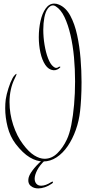

<svg xmlns="http://www.w3.org/2000/svg" viewBox="-20 -684 499 1069"><path d="M221 215Q184 215 145.5 192Q107 169 67 117Q36 76 22.5 23Q9 -30 9 -82Q9 -107 12 -131Q16 -158 27 -192.5Q38 -227 50 -249Q54 -257 61.5 -265Q69 -273 71 -273Q72 -273 72 -271Q72 -267 62 -247Q47 -217 40 -183.5Q33 -150 33 -115Q33 -51 53.5 11.5Q74 74 108 119Q140 162 170.5 181Q201 200 228 200Q268 200 299.5 169Q331 138 352 93Q367 62 377 11.5Q387 -39 392.5 -101.5Q398 -164 398 -231Q398 -299 392 -365Q386 -431 372.5 -489Q359 -547 339 -589Q319 -631 290 -649Q282 -654 275 -654Q267 -654 259.5 -649Q252 -644 246 -636Q233 -618 227 -586.5Q221 -555 221 -519Q221 -477 228 -434.5Q235 -392 247.5 -359.5Q260 -327 276 -314Q285 -306 293 -306Q300 -306 304 -309.5Q308 -313 312 -313Q319 -313 314 -307.5Q309 -302 299 -297Q289 -292 277 -293Q250 -296 232 -323Q214 -350 205 -391.5Q196 -433 196 -477Q196 -524 205.5 -567Q215 -610 234.5 -637Q254 -664 282 -664Q296 -664 309 -658Q347 -642 371.5 -596.5Q396 -551 409.5 -488.5Q423 -426 428.5 -358Q434 -290 434 -227Q434 -176 431.5 -134Q429 -92 426 -66Q420 -11 402 39.5Q384 90 357 129.5Q330 169 295 192Q260 215 221 215ZM193 365Q168 365 151.5 351.5Q135 338 138 313Q140 293 160.5 265.5Q181 238 208 214Q211 212 215.5 208.5Q220 205 223 205Q225 205 228 205.5Q231 206 231 208Q201 236 187 263.5Q173 291 173 311Q173 328 182.5 339Q192 350 209 350Q234 350 265 330Q270 327 272 327Q275 327 275 330Q275 335 268 339Q249 352 229.5 358.5Q210 365 193 365Z"/></svg>

Font: Inspiration
Style: Regular
Weight: 400
Designer: Robert E. Leuschke
Foundry: Robert E. Leuschke
Version: Version 2.010; ttfautohint (v1.8.3)